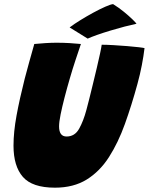

<svg xmlns="http://www.w3.org/2000/svg" viewBox="-20 -876 705 910"><path d="M240.5 13.5Q133 13.5 88.5 -37.5Q44 -88.5 44 -185.5Q44 -250.5 58.5 -329Q73 -407.5 97 -502.5Q107 -541 118.5 -582.2Q130 -623.5 142.5 -667.5Q169 -670 196.8 -671.8Q224.5 -673.5 248 -673.5Q278.5 -673.5 308.8 -671.8Q339 -670 363.5 -667.5Q352.5 -635 338.2 -592.2Q324 -549.5 311 -504.5Q297.5 -458.5 286 -414Q274.5 -369.5 267.2 -333.5Q260 -297.5 260 -277Q260 -229 295.5 -229Q334.5 -229 355 -265.8Q375.5 -302.5 389.5 -355Q394.5 -373.5 402.8 -406.2Q411 -439 420.5 -478.2Q430 -517.5 439 -555.2Q448 -593 454.2 -622.2Q460.5 -651.5 462 -664Q486.5 -664 519 -662Q551.5 -660 583.2 -657.5Q615 -655 637.5 -652.2Q660 -649.5 665 -648Q660.5 -610 652.2 -567Q644 -524 631.5 -478.5Q604 -377.5 572 -288.5Q540 -199.5 496.5 -131.5Q453 -63.5 390.8 -25Q328.5 13.5 240.5 13.5ZM516 -856.5Q543.5 -839.5 567.5 -819.8Q591.5 -800 607.5 -784.5Q623.5 -769 627 -763.5Q603 -758.5 570.5 -750Q538 -741.5 504 -731.2Q470 -721 441 -710.8Q412 -700.5 395.5 -693L310 -746Q331 -762 361 -780.5Q391 -799 422.2 -816Q453.5 -833 479 -844.2Q504.5 -855.5 516 -856.5Z"/></svg>

Font: Grandstander Black
Style: Italic
Weight: 900
Italic angle: -15°
Designer: Tyler Finck
Foundry: Etcetera Type Co
Version: Version 1.200; ttfautohint (v1.8.3)